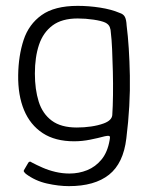

<svg xmlns="http://www.w3.org/2000/svg" viewBox="-20 -498 526 655"><path d="M42 -242Q43 -308 60.5 -361.5Q78 -415 122 -446.5Q166 -478 245 -478Q283 -478 321.5 -472Q360 -466 388 -454Q401 -450 406 -440.5Q411 -431 412 -411Q421 -341 423 -240Q425 -139 411 -26Q401 59 352 98Q303 137 215 137Q180 137 140 128Q100 119 68 95Q63 90 61.5 87.5Q60 85 62 82Q65 77 69 70Q73 63 76 58Q78 54 81.5 53.5Q85 53 88 56Q105 65 125.5 74Q146 83 169.5 88.5Q193 94 217 94Q249 94 277.5 82.5Q306 71 326.5 46Q347 21 354 -20Q354 -22 354.5 -23.5Q355 -25 355 -27Q356 -34 351 -34.5Q346 -35 337 -33Q315 -27 287.5 -21.5Q260 -16 233 -16Q168 -16 125.5 -44Q83 -72 62 -122.5Q41 -173 42 -242ZM99 -247Q99 -193 112 -151.5Q125 -110 156.5 -86.5Q188 -63 242 -63Q267 -63 291 -66.5Q315 -70 334 -77Q361 -87 363 -105Q365 -135 365.5 -174Q366 -213 365 -253.5Q364 -294 362.5 -329Q361 -364 358 -388Q358 -396 354.5 -405.5Q351 -415 339 -421Q326 -427 299 -431Q272 -435 245 -435Q191 -435 159 -411Q127 -387 113 -345Q99 -303 99 -247Z"/></svg>

Font: Glory Thin Light
Style: Regular
Weight: 300
Version: Version 1.011